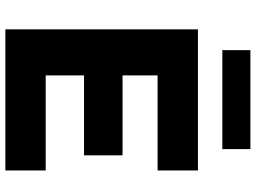

<svg xmlns="http://www.w3.org/2000/svg" viewBox="-136 -794 931 698"><g transform="rotate(90 329.0 -445.5)"><path d="M87.2 -700H600.2V-553.4H254.6V-146.6H600.2V0H87.2ZM168.6 -426H545.2V-286H168.6ZM162.8 -890.8H522.6V-788.8H162.8Z"/></g></svg>

Font: Easer Grotesk Variable
Style: Regular
Weight: 400
Designer: Boardeaser, Bonnie Shaver-Troup, Thomas Jockin
Foundry: Lexend
Version: Version 1.001;Glyphs 3.1.2 (3151)